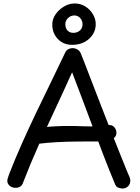

<svg xmlns="http://www.w3.org/2000/svg" viewBox="-20 -1066 806 1105"><path d="M114 -18Q109 -1 97.5 7Q86 15 69 15Q50 15 36 3.5Q22 -8 22 -26Q22 -31 24 -38.5Q26 -46 33 -65Q67 -152 105.5 -238.5Q144 -325 185.5 -412Q227 -499 270 -586.5Q313 -674 355 -763Q361 -776 372.5 -782.5Q384 -789 397 -789Q414 -789 427.5 -780Q441 -771 446 -756Q451 -744 468 -700.5Q485 -657 509 -594Q533 -531 561.5 -458Q590 -385 618.5 -312Q647 -239 672.5 -176Q698 -113 715 -71Q720 -61 725 -48.5Q730 -36 730 -28Q730 -6 716.5 6.5Q703 19 686 19Q676 19 662.5 14.5Q649 10 643 -4Q609 -85 574.5 -175Q540 -265 507 -353.5Q474 -442 445 -518.5Q416 -595 395 -650Q346 -541 296.5 -435.5Q247 -330 200.5 -226Q154 -122 114 -18ZM196 -238Q181 -237 163.5 -252Q146 -267 146 -286Q146 -299 155 -307.5Q164 -316 176.5 -321Q189 -326 200 -328Q222 -333 261 -336.5Q300 -340 352 -341Q404 -342 465 -339Q484 -338 504 -338.5Q524 -339 542.5 -340Q561 -341 576.5 -342.5Q592 -344 603 -346Q624 -349 637 -335Q650 -321 650 -302Q650 -285 639.5 -275Q629 -265 612 -260Q595 -255 576.5 -253.5Q558 -252 542 -252Q485 -252 426 -251.5Q367 -251 309.5 -248Q252 -245 196 -238ZM395 -808Q344 -808 312 -842.5Q280 -877 281 -927Q281 -956 299.5 -983Q318 -1010 347.5 -1028Q377 -1046 410 -1046Q444 -1046 471 -1029Q498 -1012 514.5 -984.5Q531 -957 531 -927Q531 -878 493 -843Q455 -808 395 -808ZM402 -877Q425 -877 440 -890.5Q455 -904 455 -927Q455 -947 441.5 -962Q428 -977 408 -977Q387 -977 371.5 -962Q356 -947 356 -927Q356 -904 368.5 -890.5Q381 -877 402 -877Z"/></svg>

Font: Playpen Sans Thai
Style: Regular
Weight: 400
Designer: Sirin Gunkloy, Laura Meseguer, Veronika Burian, José Scaglione
Foundry: TypeTogether
Version: Version 2.000